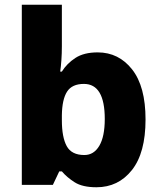

<svg xmlns="http://www.w3.org/2000/svg" viewBox="-20 -780 678 810"><path d="M241 -585Q241 -555 239 -526.5Q237 -498 234 -478H241Q262 -512 298 -535.5Q334 -559 392 -559Q481 -559 537.5 -487Q594 -415 594 -276Q594 -135 536.5 -62.5Q479 10 387 10Q328 10 295 -11Q262 -32 241 -57H230L203 0H72V-760H241ZM334 -426Q284 -426 263 -393.5Q242 -361 241 -294V-273Q241 -201 261.5 -163.5Q282 -126 336 -126Q376 -126 399 -165Q422 -204 422 -278Q422 -426 334 -426Z"/></svg>

Font: Noto Sans ExtraBold
Style: Regular
Weight: 800
Designer: Monotype Design Team
Foundry: Monotype Imaging Inc.
Version: Version 2.007